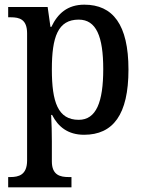

<svg xmlns="http://www.w3.org/2000/svg" viewBox="-20 -566 619 822"><path d="M15 236H286V192H274C238 192 202 184 202 125V39C202 5 201 -39 199 -74H203C229 -23 271 11 340 11C464 11 530 -75 530 -268C530 -461 463 -546 341 -546C269 -546 227 -508 200 -451H196L184 -536H15V-492H26C64 -492 96 -483 96 -423V121C96 183 60 192 24 192H15ZM317 -53C228 -53 202 -129 202 -269C202 -408 228 -482 317 -482C392 -482 422 -410 422 -270C422 -129 392 -53 317 -53Z"/></svg>

Font: Noto Serif Lao SemiCondensed Medium
Style: Regular
Weight: 500
Width: 4
Designer: Monotype Design Team
Foundry: Monotype Imaging Inc.
Version: Version 2.003